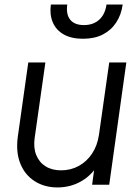

<svg xmlns="http://www.w3.org/2000/svg" viewBox="-20 -810 614 842"><path d="M232 12Q175 12 132 -15.5Q89 -43 69 -93Q49 -143 58 -210L104 -536H179L132 -205Q126 -162 139 -130Q152 -98 180 -80.5Q208 -63 248 -63Q290 -63 325 -82Q360 -101 383.5 -136Q407 -171 414 -219L459 -536H534L459 0H384L398 -104L415 -98Q388 -46 339.5 -17Q291 12 232 12ZM344 -640Q293 -640 259.5 -659Q226 -678 211.5 -712Q197 -746 203 -790H275Q269 -747 288 -723.5Q307 -700 348 -700Q389 -700 415 -723.5Q441 -747 447 -790H518Q512 -746 490 -712Q468 -678 431.5 -659Q395 -640 344 -640Z"/></svg>

Font: Plus Jakarta Sans
Style: Italic
Weight: 400
Italic angle: -8°
Designer: Gumpita Rahayu
Foundry: Tokotype
Version: Version 2.006